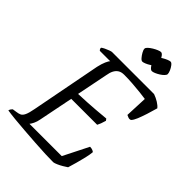

<svg xmlns="http://www.w3.org/2000/svg" viewBox="-268 -1020 1131 1131"><g transform="rotate(45 298.0 -454.0)"><path d="M395 0Q369 0 328 -1.5Q287 -3 238.5 -6.5Q190 -10 142.5 -13.5Q95 -17 55.5 -21Q16 -25 -8 -29Q-6 -37 -2.5 -42Q1 -47 6 -52L32 -56Q49 -58 60.5 -63.5Q72 -69 80.5 -87.5Q89 -106 96 -144L180 -580Q187 -611 196 -631.5Q205 -652 212 -658H125Q123 -660 120 -664Q117 -668 117 -676Q124 -682 136.5 -688Q149 -694 162.5 -699Q176 -704 181 -704H531Q554 -696 574 -683.5Q594 -671 604 -658Q595 -625 584.5 -592.5Q574 -560 564 -535.5Q554 -511 543 -500Q533 -495 522 -499.5Q511 -504 507 -506L513 -645Q494 -648 462.5 -651.5Q431 -655 395.5 -657.5Q360 -660 327 -660Q303 -660 288.5 -650.5Q274 -641 265.5 -624.5Q257 -608 253 -583L214 -388Q257 -390 289 -391.5Q321 -393 354.5 -396Q388 -399 434 -403L442 -392Q437 -374 432 -361Q427 -348 422 -339H206L163 -124Q159 -102 151 -85.5Q143 -69 136 -61H405L484 -218Q497 -218 507.5 -213.5Q518 -209 518 -205Q516 -184 509 -154Q502 -124 493.5 -94Q485 -64 478 -41Q468 -34 452 -24.5Q436 -15 420 -8Q404 -1 395 0ZM347 -790Q339 -790 329 -801.5Q319 -813 310.5 -828Q302 -843 302 -853Q302 -861 312.5 -870.5Q323 -880 337 -888.5Q351 -897 364.5 -902.5Q378 -908 385 -908Q394 -908 403 -896Q412 -884 418.5 -869Q425 -854 425 -844Q425 -837 416 -827.5Q407 -818 394 -809.5Q381 -801 367.5 -795.5Q354 -790 347 -790ZM426 -790Q418 -790 408 -801.5Q398 -813 390.5 -828Q383 -843 383 -853Q383 -861 393 -870.5Q403 -880 417 -888.5Q431 -897 444.5 -902.5Q458 -908 465 -908Q473 -908 482.5 -896Q492 -884 498.5 -869Q505 -854 505 -844Q505 -837 496 -827.5Q487 -818 473.5 -809.5Q460 -801 447 -795.5Q434 -790 426 -790Z"/></g></svg>

Font: Texturina Medium 12pt ExtraLight
Style: Italic
Weight: 250
Italic angle: -11°
Version: Version 1.002